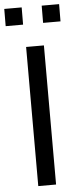

<svg xmlns="http://www.w3.org/2000/svg" viewBox="-62 -961 409 994"><g transform="rotate(-5 143.0 -464.5)"><path d="M95.5 0V-723H188V0ZM194 -839.5 194.5 -929H285L284.5 -839.5ZM-0.5 -839.5 0 -929H90.5L90 -839.5Z"/></g></svg>

Font: Public Sans Thin
Style: Regular
Weight: 400
Version: Version 2.001